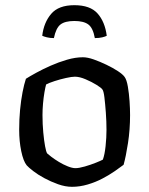

<svg xmlns="http://www.w3.org/2000/svg" viewBox="-20 -721 576 741"><path d="M258 0Q232 0 204 -10Q176 -20 151 -33.5Q126 -47 108 -61Q90 -75 83 -83Q70 -99 62 -137.5Q54 -176 54 -220Q54 -261 57.5 -297.5Q61 -334 67 -365Q73 -396 80 -417Q94 -426 119.5 -440Q145 -454 175.5 -467.5Q206 -481 238.5 -490.5Q271 -500 300 -500Q318 -500 342 -491.5Q366 -483 391 -471Q416 -459 435 -446.5Q454 -434 461 -424Q469 -413 473.5 -386.5Q478 -360 480 -330.5Q482 -301 482 -277Q482 -221 474 -169Q466 -117 457 -85Q444 -75 423 -60.5Q402 -46 375.5 -32Q349 -18 318.5 -9Q288 0 258 0ZM271 -72Q285 -72 307.5 -78.5Q330 -85 350 -93Q370 -101 377 -105Q384 -124 387.5 -157Q391 -190 391 -220Q391 -252 388.5 -286Q386 -320 383 -345Q380 -370 375 -376Q371 -382 352.5 -393.5Q334 -405 310.5 -415Q287 -425 269 -425Q257 -425 234.5 -420Q212 -415 190.5 -408Q169 -401 158 -395Q155 -385 151.5 -364.5Q148 -344 146 -321Q144 -298 144 -277Q144 -242 147 -210Q150 -178 154 -156.5Q158 -135 162 -129Q166 -125 178.5 -115.5Q191 -106 207.5 -96Q224 -86 241.5 -79Q259 -72 271 -72ZM267 -701Q328 -701 356.5 -669Q385 -637 392 -583Q387 -580 375 -577Q363 -574 346 -574Q339 -613 321 -626.5Q303 -640 267 -640Q231 -640 213.5 -626.5Q196 -613 188 -574Q173 -574 161 -577Q149 -580 143 -583Q149 -634 177.5 -667.5Q206 -701 267 -701Z"/></svg>

Font: Texturina 12pt
Style: Regular
Weight: 400
Designer: Guillermo Torres Carreño
Foundry: Omnibus-Type
Version: Version 1.002